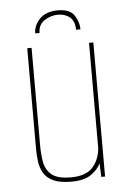

<svg xmlns="http://www.w3.org/2000/svg" viewBox="-48 -661 477 706"><g transform="rotate(-5 190.0 -308.0)"><path d="M187 8Q145 8 120.5 -3.5Q96 -15 85 -34.5Q74 -54 71 -77Q68 -100 68 -123V-495H84V-132Q84 -103 89 -74Q94 -45 115.5 -26.5Q137 -8 187 -8Q242 -8 267 -35.5Q292 -63 296 -106V-495H312V0H298L296 -50Q285 -27 259.5 -9.5Q234 8 187 8ZM102 -547Q102 -576 125 -600Q148 -624 192 -624Q236 -624 252.5 -599.5Q269 -575 269 -547H253Q252 -580 234.5 -594Q217 -608 191 -608Q165 -608 141.5 -593Q118 -578 118 -547Z"/></g></svg>

Font: Alumni Sans Pinstripe
Style: Regular
Weight: 400
Designer: Robert E. Leuschke
Foundry: Robert E. Leuschke
Version: Version 1.010; ttfautohint (v1.8.4.7-5d5b)